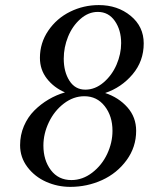

<svg xmlns="http://www.w3.org/2000/svg" viewBox="-20 -729 616 756"><path d="M59.1 -157.2Q59.1 -197.3 74.2 -232.7Q89.4 -268.1 115 -293.7Q140.6 -319.3 171.4 -337.4Q202.1 -355.5 235.8 -365.2Q191.9 -384.3 164.6 -419.4Q137.2 -454.6 137.2 -501Q137.2 -560.1 170.2 -608.4Q203.1 -656.7 256.1 -682.9Q309.1 -709 369.1 -709Q442.9 -709 494.4 -666.7Q545.9 -624.5 545.9 -558.1Q545.9 -488.3 502 -436.3Q458 -384.3 394 -362.8Q447.3 -345.2 481.7 -306.4Q516.1 -267.6 516.1 -213.9Q516.1 -149.9 478.5 -98.4Q440.9 -46.9 382.1 -20Q323.2 6.8 256.8 6.8Q206.5 6.8 161.6 -13.2Q116.7 -33.2 87.9 -71.3Q59.1 -109.4 59.1 -157.2ZM150.9 -155.8Q150.9 -98.1 180.4 -59.1Q210 -20 261.2 -20Q305.2 -20 343.3 -49.3Q381.3 -78.6 402.1 -123Q422.9 -167.5 422.9 -213.9Q422.9 -272 392.3 -311Q361.8 -350.1 312 -350.1Q269 -350.1 231.4 -321.3Q193.8 -292.5 172.4 -247.6Q150.9 -202.6 150.9 -155.8ZM231 -498Q231 -446.3 253.4 -411.1Q275.9 -376 315.9 -376Q354.5 -376 387.7 -404.3Q420.9 -432.6 439 -474.6Q457 -516.6 457 -559.1Q457 -610.8 432.1 -646.5Q407.2 -682.1 365.2 -682.1Q328.1 -682.1 296.6 -654.3Q265.1 -626.5 248 -584.5Q231 -542.5 231 -498Z"/></svg>

Font: Dihjauti S
Style: Bold Italic
Weight: 700
Italic angle: -9°
Designer: T. Christopher White
Version: Version 3.0.0